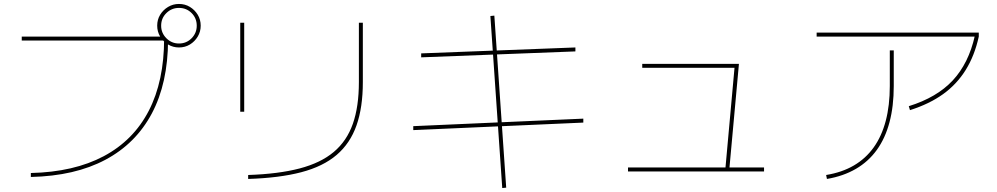

<svg xmlns="http://www.w3.org/2000/svg" viewBox="-20 -875 5040 971"><path d="M136 0Q354 -5 504.5 -85Q655 -165 732.5 -315Q810 -465 810 -680L820 -670H90V-690H810V-672H830Q829 -454 748 -301.5Q667 -149 513 -67Q359 15 136 20ZM885 -635Q855 -635 830 -650Q805 -665 790 -690Q775 -715 775 -745Q775 -776 790 -800.5Q805 -825 830 -840Q855 -855 885 -855Q916 -855 940.5 -840Q965 -825 980 -800.5Q995 -776 995 -745Q995 -715 980 -690Q965 -665 940.5 -650Q916 -635 885 -635ZM885 -655Q923 -655 949 -681.5Q975 -708 975 -745Q975 -783 949 -809Q923 -835 885 -835Q848 -835 821.5 -809Q795 -783 795 -745Q795 -708 821.5 -681.5Q848 -655 885 -655Z M1235 10Q1388 5 1495 -23Q1602 -51 1668 -106.5Q1734 -162 1764.5 -249Q1795 -336 1795 -460V-760H1815V-460Q1815 -332 1783 -241Q1751 -150 1682.5 -91.5Q1614 -33 1503.5 -4Q1393 25 1235 30ZM1195 -310V-760H1215V-310Z M2520 76 2460 -794 2480 -796 2540 74ZM2070 -217V-237L2930 -275V-255ZM2110 -585V-605L2890 -635V-615Z M3648 -17 3696 -547 3711 -532H3228V-552H3717L3668 -15ZM3156 -8V-28H3844V-8Z M4158 10Q4238 -3 4298 -38Q4358 -73 4398.5 -129.5Q4439 -186 4459.5 -264Q4480 -342 4480 -440V-620H4500V-440Q4500 -338 4478.5 -257Q4457 -176 4414.5 -117Q4372 -58 4308.5 -21Q4245 16 4162 30ZM4110 -690V-710H4930V-690ZM4576 -338Q4718 -382 4798.5 -468.5Q4879 -555 4910 -694L4930 -690Q4909 -594 4864 -521.5Q4819 -449 4749.5 -399Q4680 -349 4582 -318Z"/></svg>

Font: M PLUS 1 Thin
Style: Regular
Weight: 100
Designer: Coji Morishita
Foundry: UNDERFOREST DESIGN
Version: Version 1.001